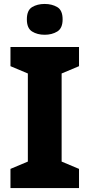

<svg xmlns="http://www.w3.org/2000/svg" viewBox="-20 -952 453 972"><path d="M380 0H33V-97L121 -134V-580L33 -617V-714H380V-617L292 -580V-134L380 -97ZM206 -932Q243 -932 270 -916Q297 -900 297 -854Q297 -809 270 -792.5Q243 -776 206 -776Q169 -776 142.5 -792.5Q116 -809 116 -854Q116 -900 142.5 -916Q169 -932 206 -932Z"/></svg>

Font: Noto Sans Sinhala ExtraBold
Style: Regular
Weight: 800
Designer: Jelle Bosma - Monotype Design Team
Foundry: Monotype Imaging Inc.
Version: Version 2.006; ttfautohint (v1.8.4.7-5d5b)